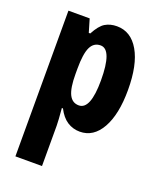

<svg xmlns="http://www.w3.org/2000/svg" viewBox="-147 -741 805 977"><g transform="rotate(20 255.5 -252.5)"><path d="M316 -652Q392 -652 435.5 -577Q479 -502 479 -366Q479 -234 436.5 -158.5Q394 -83 320 -83Q283 -83 252.5 -102.5Q222 -122 200 -165H194Q197 -130 198.5 -107Q200 -84 200 -71V147H56V-642H171L192 -571H200Q226 -620 253 -636Q280 -652 316 -652ZM271 -532Q234 -532 217 -496.5Q200 -461 200 -380V-351Q200 -276 217 -241.5Q234 -207 270 -207Q333 -207 333 -365Q333 -532 271 -532Z"/></g></svg>

Font: Noto Sans Kannada UI ExtraCondensed ExtraBold
Style: Regular
Weight: 800
Width: 2
Designer: Jelle Bosma - Monotype Design Team
Foundry: Monotype Imaging Inc.
Version: Version 2.005; ttfautohint (v1.8.4.7-5d5b)